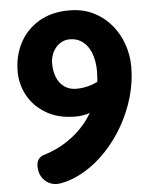

<svg xmlns="http://www.w3.org/2000/svg" viewBox="-55 -818 707 881"><g transform="rotate(-5 298.5 -377.5)"><path d="M472 -505.8 479.1 -377Q453.1 -351 421.6 -330Q390.1 -309 355.1 -296.5Q320.1 -284 285.1 -284Q205.4 -284 149.8 -316.5Q94.2 -349 65.5 -401Q36.8 -453 36.8 -512Q36.8 -585.7 67.9 -644.4Q99 -703.1 157.1 -737.6Q215.2 -772 296.1 -772Q358.7 -772 407.2 -748.2Q455.8 -724.3 489.4 -684.1Q523 -643.9 540.6 -593.5Q558.1 -543.1 558.1 -490Q558.1 -420 538.4 -351.6Q518.8 -283.1 483.8 -221.7Q448.9 -160.2 402.3 -110.7Q355.8 -61.1 301.7 -28.5Q247.7 4.1 189.7 15Q147.3 22 118.5 -3.6Q89.7 -29.1 89.7 -72.1Q89.7 -93.1 99.5 -105.3Q109.3 -117.4 123.3 -121.2Q181.3 -138.3 231.4 -171.2Q281.6 -204.1 319.5 -250.6Q357.4 -297.1 378.6 -355.6Q399.7 -414 399.7 -482Q399.7 -515 392.6 -544Q385.6 -573 371.3 -594.3Q357.1 -615.6 336.1 -627.6Q315.1 -639.6 287.2 -639.6Q261.9 -639.6 241.5 -625.5Q221.1 -611.4 209.3 -587.6Q197.6 -563.8 197.6 -535.4Q197.6 -499.1 209.6 -470.6Q221.7 -442 244.6 -426.4Q267.4 -410.8 299 -410.8Q332 -410.8 365.5 -421.3Q399 -431.8 427.5 -453.3Q456 -474.8 472 -505.8Z"/></g></svg>

Font: Playpen Sans Arabic
Style: Regular
Weight: 400
Designer: Azza Alameddine, Laura Meseguer, Veronika Burian, José Scaglione
Foundry: TypeTogether
Version: Version 2.000